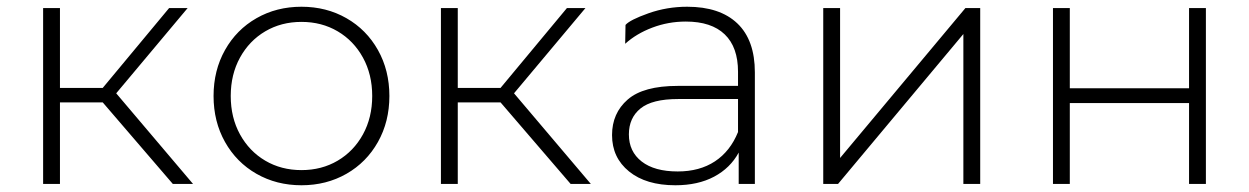

<svg xmlns="http://www.w3.org/2000/svg" viewBox="-20 -546 3708 570"><path d="M285 -242H158V0H108V-522H158V-285H285L482 -522H537L325 -269L553 0H493Z M875 4Q801 4 741.5 -30Q682 -64 648 -124.5Q614 -185 614 -261Q614 -337 648 -397.5Q682 -458 741.5 -492Q801 -526 875 -526Q949 -526 1008.5 -492Q1068 -458 1102 -397.5Q1136 -337 1136 -261Q1136 -185 1102 -124.5Q1068 -64 1008.5 -30Q949 4 875 4ZM875 -41Q935 -41 982.5 -69Q1030 -97 1057.5 -147Q1085 -197 1085 -261Q1085 -325 1057.5 -375Q1030 -425 982.5 -453Q935 -481 875 -481Q815 -481 767.5 -453Q720 -425 692.5 -375Q665 -325 665 -261Q665 -197 692.5 -147Q720 -97 767.5 -69Q815 -41 875 -41Z M1466 -242H1339V0H1289V-522H1339V-285H1466L1663 -522H1718L1506 -269L1734 0H1674Z M2020 -526Q2117 -526 2169 -476.5Q2221 -427 2221 -331V0H2173V-93Q2148 -47 2100 -21.5Q2052 4 1985 4Q1898 4 1847.5 -37Q1797 -78 1797 -145Q1797 -210 1843.5 -250.5Q1890 -291 1992 -291H2171V-333Q2171 -406 2131.5 -444Q2092 -482 2016 -482Q1964 -482 1916.5 -464Q1869 -446 1836 -416L1837 -472Q1850 -487 1905 -506.5Q1960 -526 2020 -526ZM1992 -37Q2057 -37 2102.5 -67Q2148 -97 2171 -154V-252H1993Q1916 -252 1881.5 -224Q1847 -196 1847 -147Q1847 -96 1885 -66.5Q1923 -37 1992 -37Z M2424 -522H2474V-77L2846 -522H2890V0H2840V-445L2468 0H2424Z M3106 -522H3156V-284H3510V-522H3560V0H3510V-240H3156V0H3106Z"/></svg>

Font: Hilab Light
Style: Regular
Weight: 300
Designer: Cristianderson Lima
Foundry: Cristianderson
Version: Version 1.0